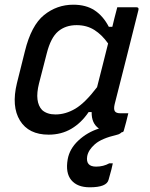

<svg xmlns="http://www.w3.org/2000/svg" viewBox="-20 -563 640 817"><path d="M292 -543Q346 -543 382.5 -519Q419 -495 443 -449H458Q462 -467 467 -486Q472 -505 479 -532H561Q572 -532 569 -520Q544 -420 518 -317Q492 -214 468 -120Q463 -99 468.5 -90Q474 -81 492 -81H526Q522 -64 517 -44.5Q512 -25 507 -8Q506 0 496 0L497 1Q494 3 489.5 6Q485 9 476 11Q412 26 384 50.5Q356 75 351 102Q344 146 389 146Q420 146 445 132H460Q458 142 454 158.5Q450 175 442 202Q434 234 362 234Q309 234 283.5 203.5Q258 173 268 115Q276 70 313.5 35Q351 0 401 -16Q369 -38 370 -86H357Q326 -40 283.5 -15Q241 10 187 10Q102 10 65 -50Q28 -110 52 -209L86 -345Q113 -455 167.5 -499Q222 -543 292 -543ZM159 -95Q180 -76 216 -76Q259 -76 300.5 -100.5Q342 -125 393 -192Q405 -238 416.5 -284.5Q428 -331 440 -378Q414 -415 381.5 -435.5Q349 -456 306 -456Q259 -456 227.5 -429.5Q196 -403 179 -336L146 -208Q136 -168 139.5 -140Q143 -112 159 -95Z"/></svg>

Font: Recursive Sn Lnr St
Style: Italic
Weight: 400
Italic angle: -15°
Version: Version 1.079;hotconv 1.0.112;makeotfexe 2.5.65598; ttfautoh